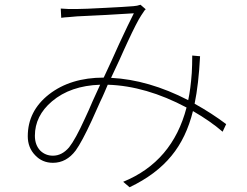

<svg xmlns="http://www.w3.org/2000/svg" viewBox="-20 -745 1040 809"><path d="M337 -244 354 -281 370 -318Q390 -363 402 -388Q277 -384 199 -318Q127 -257 127 -173Q127 -134 150 -110Q172 -89 203 -89Q241 -89 271 -124Q298 -158 337 -244ZM918 -190Q866 -235 793 -277Q765 -164 703 -89Q639 -10 526 44L499 21Q707 -64 766 -292Q595 -383 434 -388Q428 -374 419 -353L411 -335L402 -316Q381 -268 367 -238Q325 -147 299 -111Q260 -59 203 -59Q158 -59 128 -91Q97 -123 97 -171Q97 -277 186 -347Q277 -418 417 -418L450 -489L482 -560Q521 -644 544 -689Q516 -687 426 -682Q344 -678 304 -676L270 -673Q251 -672 238 -670L236 -709Q251 -708 270 -707H302Q334 -707 426 -712Q506 -716 542 -719Q558 -720 572 -725L594 -706L589 -701L585 -695Q580 -688 575 -680Q557 -653 518 -569L501 -532L484 -494Q462 -446 448 -417Q606 -409 773 -323Q783 -369 788 -437Q790 -469 790 -511L823 -508Q817 -390 800 -308Q872 -268 933 -222Z"/></svg>

Font: Noto Sans CJK TC Thin
Style: Regular
Weight: 250
Designer: Ryoko NISHIZUKA ???? (kana & ideographs); Paul D. Hunt (Latin, Greek & Cyrillic); Wenlong ZHANG ??? (bopomofo); Sandoll 
Foundry: Adobe Systems Incorporated
Version: Version 1.004 January 19, 2016